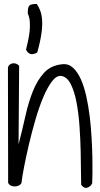

<svg xmlns="http://www.w3.org/2000/svg" viewBox="-20 -920 498 955"><path d="M19.5 -582Q20.5 -591.8 27.3 -597.7Q34.2 -603.5 43 -605Q51.8 -606.4 60.5 -603Q69.3 -599.6 75.2 -592.8L72.3 -202.1Q90.8 -272.5 106 -341.3Q121.1 -410.2 143.6 -466.3Q166 -522.5 200.2 -559.1Q234.4 -595.7 291 -600.6Q321.3 -603.5 343.8 -582.5Q366.2 -561.5 382.3 -525.4Q398.4 -489.3 409.2 -440.9Q419.9 -392.6 426.3 -340.3Q432.6 -288.1 435.5 -235.4Q438.5 -182.6 439.5 -137.7Q440.4 -92.8 439.9 -58.6Q439.5 -24.4 438.5 -8.8Q431.6 7.8 414.6 13.2Q397.5 18.6 383.8 -1Q382.8 -19.5 382.8 -64.9Q382.8 -110.4 381.3 -168.9Q379.9 -227.5 375.5 -291.5Q371.1 -355.5 360.8 -409.7Q350.6 -463.9 332.5 -500.5Q314.5 -537.1 286.1 -542Q261.7 -545.9 238.8 -515.6Q215.8 -485.4 194.8 -435.5Q173.8 -385.7 155.8 -323.2Q137.7 -260.7 123.5 -200.2Q109.4 -139.6 99.6 -88.9Q89.8 -38.1 86.9 -10.7Q84 -2.9 75.2 2Q66.4 6.8 56.2 7.3Q45.9 7.8 35.6 3.9Q25.4 0 20.5 -10.7ZM165 -658.2Q142.6 -647.5 130.4 -651.9Q118.2 -656.2 109.4 -672.9Q113.3 -689.5 118.7 -712.9Q124 -736.3 127 -761.2Q129.9 -786.1 128.4 -810.1Q127 -834 118.2 -852.5Q118.2 -868.2 119.6 -877.4Q121.1 -886.7 125.5 -891.6Q129.9 -896.5 139.2 -898.4Q148.4 -900.4 163.1 -900.4Q172.9 -885.7 180.2 -866.7Q187.5 -847.7 189.5 -819.8Q191.4 -792 186 -752.9Q180.7 -713.9 165 -658.2Z"/></svg>

Font: Shadows Into Light Two
Style: Regular
Weight: 400
Designer: Kimberly Geswein
Foundry: Kimberly Geswein
Version: Version 1.003 2012